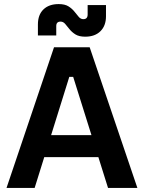

<svg xmlns="http://www.w3.org/2000/svg" viewBox="-20 -922 706 942"><path d="M12 0 245 -690H420L654 0H510L339 -545H320L150 0ZM138 -151 141 -259H513L516 -151ZM398 -742Q368 -742 350.2 -753.1Q332.4 -764.3 320.7 -779.1Q309 -794 299.5 -805Q290 -816 277 -816Q256 -816 256 -794V-748H166V-802Q166 -849.5 193.2 -875.8Q220.3 -902 268 -902Q298 -902 315.8 -890.9Q333.6 -879.7 345.3 -864.9Q357 -850 366.5 -839Q376 -828 389 -828Q410 -828 410 -851V-897H500V-842Q500 -795.8 472.8 -768.9Q445.7 -742 398 -742Z"/></svg>

Font: Mozilla Text ExtraLight
Style: Regular
Weight: 200
Designer: Studio DRAMA
Foundry: Studio DRAMA
Version: Version 1.000